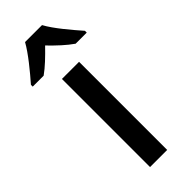

<svg xmlns="http://www.w3.org/2000/svg" viewBox="-289 -799 832 832"><g transform="rotate(-45 127.5 -383.0)"><path d="M179 -766H75C51 -722 -2 -658 -38 -617V-606H29C60 -628 92 -659 126 -694C160 -659 193 -628 225 -606H293V-617C257 -658 203 -721 179 -766ZM180 0V-540H75V0Z"/></g></svg>

Font: Noto Sans Bengali SemiCondensed Medium
Style: Regular
Weight: 500
Width: 4
Designer: Joana Ranito - Universal Thirst; Jelle Bosma - Monotype Design Team
Foundry: Universal Thirst ehf.
Version: Version 3.000